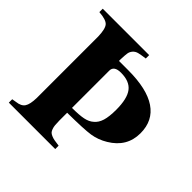

<svg xmlns="http://www.w3.org/2000/svg" viewBox="-173 -809 957 957"><g transform="rotate(45 305.5 -331.0)"><path d="M22 0V-23.9Q41.5 -27.8 44.9 -27.8Q77.6 -31.2 90.3 -50.3Q103 -69.3 104 -115.2V-547.9Q102.5 -600.6 87.2 -617.7Q71.8 -634.8 22 -638.2V-662.1H349.1V-638.2Q318.4 -634.3 303.2 -630.4Q288.1 -626.5 278.3 -615.5Q268.6 -604.5 266.4 -590.3Q264.2 -576.2 263.2 -546.9V-535.2H328.1Q460 -535.2 527.1 -490Q594.2 -444.8 594.2 -356Q594.2 -260.3 506.8 -208Q467.3 -184.1 424.3 -177.5Q381.3 -170.9 263.2 -169.9V-115.2Q263.7 -95.2 264.6 -83.5Q265.6 -71.8 269.5 -61Q273.4 -50.3 278.3 -45.2Q283.2 -40 293.7 -35.4Q304.2 -30.8 316.4 -28.6Q328.6 -26.4 349.1 -23.9V0ZM263.2 -466.8V-204.1Q314.9 -204.1 343 -210Q371.1 -215.8 388.2 -231Q408.2 -247.1 417 -276.1Q425.8 -305.2 425.8 -353Q425.8 -431.6 399.2 -466.3Q372.6 -501 312 -501Q263.2 -501 263.2 -466.8Z"/></g></svg>

Font: Accordance
Style: Bold
Weight: 700
Version: Version 1.2 (build January 31, 2020) Miklal Software Solutio